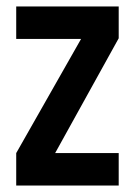

<svg xmlns="http://www.w3.org/2000/svg" viewBox="-20 -572 416 592"><path d="M30 0V-100L230 -452H30V-552H346V-454L150 -100H346V0Z"/></svg>

Font: Stick No Bills SemiBold
Style: Regular
Weight: 600
Designer: Kosala Senevirathne, Siva Puranthara, Lasantha Premarathna, Tharique Azeez
Foundry: mooniak
Version: Version 2.000